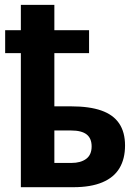

<svg xmlns="http://www.w3.org/2000/svg" viewBox="-20 -780 572 800"><path d="M206.5 -759.8V-654.3H351.1V-558.6H206.5V-336.9H276.4Q352.1 -336.9 401.9 -319.6Q451.7 -302.2 476.3 -265.9Q501 -229.5 501 -173.8Q501 -118.2 477.8 -79.3Q454.6 -40.5 406.5 -20.3Q358.4 0 285.2 0H66.9V-558.6H1.5V-654.3H66.9V-759.8ZM276.4 -236.3H206.5V-101.1H277.8Q315.9 -101.1 338.9 -117.9Q361.8 -134.8 361.8 -169.9Q361.8 -203.6 340.8 -220Q319.8 -236.3 276.4 -236.3Z"/></svg>

Font: Open Sans SemiCondensed
Style: Bold
Weight: 700
Width: 4
Designer: Monotype Design Team
Foundry: Monotype Imaging Inc.
Version: Version 3.003